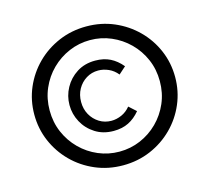

<svg xmlns="http://www.w3.org/2000/svg" viewBox="-105 -842 1069 980"><g transform="rotate(-15 429.5 -352.0)"><path d="M569 -471.9Q541.2 -505.4 507.4 -522.3Q473.6 -539.2 428.4 -539.2Q373 -539.2 331.4 -512.7Q289.8 -486.1 266.8 -443.8Q243.8 -401.6 243.8 -353.4Q243.8 -305.4 266.8 -263Q289.8 -220.6 331.4 -194.2Q373 -167.7 428.4 -167.7Q473.6 -167.7 507.4 -184.5Q541.2 -201.2 569 -234.7L531.2 -268.9Q511.5 -244.5 484.7 -232.7Q457.9 -220.8 430.6 -220.8Q395.6 -220.8 367.1 -238.5Q338.6 -256.2 321.8 -286.1Q305.1 -316 305.1 -353.4Q305.1 -391.1 321.8 -421.1Q338.6 -451.2 367.1 -468.8Q395.6 -486.4 430.6 -486.4Q457.9 -486.4 484.7 -474.5Q511.5 -462.6 531.2 -438.2ZM138.8 -352.9Q138.8 -415.3 162 -468.7Q185.2 -522.2 225.7 -562.2Q266.2 -602.2 318.8 -624.7Q371.3 -647.2 429.9 -647.2Q488.5 -647.2 541 -624.7Q593.5 -602.2 634 -562.2Q674.5 -522.2 697.7 -468.7Q720.9 -415.3 720.9 -352.9Q720.9 -290.5 697.7 -236.8Q674.5 -183.2 634 -143Q593.5 -102.8 541 -80.4Q488.5 -58 429.9 -58Q371.3 -58 318.8 -80.4Q266.2 -102.8 225.7 -143Q185.2 -183.2 162 -236.8Q138.8 -290.5 138.8 -352.9ZM57.7 -352.9Q57.7 -278.2 86.1 -211.7Q114.6 -145.3 165.3 -94.5Q216.1 -43.7 283.8 -14.7Q351.5 14.3 429.9 14.3Q508.2 14.3 575.9 -14.7Q643.6 -43.7 694.4 -94.5Q745.2 -145.3 773.5 -211.7Q801.9 -278.2 801.9 -352.9Q801.9 -427.8 773.5 -494.1Q745.2 -560.4 694.3 -611Q643.4 -661.6 575.8 -690.6Q508.2 -719.5 429.9 -719.5Q351.7 -719.5 283.9 -690.6Q216.1 -661.6 165.3 -611Q114.6 -560.4 86.1 -494.1Q57.7 -427.8 57.7 -352.9Z"/></g></svg>

Font: Estedad-VF-FD Black
Style: Regular
Weight: 900
Designer: Amin Abedi
Version: Version 4.000